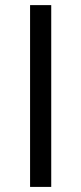

<svg xmlns="http://www.w3.org/2000/svg" viewBox="-20 -734 319 754"><path d="M98.1 0V-713.9H181.2V0Z"/></svg>

Font: f01722094
Style: Regular
Weight: 400
Foundry: Ascender Corporation
Version: Version 1.10